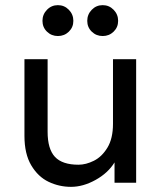

<svg xmlns="http://www.w3.org/2000/svg" viewBox="-20 -710 624 746"><path d="M509 -480V0H425V-79Q400 -38 351.5 -11Q303 16 256 16Q210 16 169 -3.5Q128 -23 101.5 -67.5Q75 -112 75 -182V-480H165V-198Q165 -131 193.5 -100.5Q222 -70 285 -70Q314 -70 345 -85.5Q376 -101 397.5 -136.5Q419 -172 419 -229V-480ZM145 -629Q145 -654 162.5 -672Q180 -690 205 -690Q230 -690 247.5 -672Q265 -654 265 -629Q265 -604 247.5 -587Q230 -570 205 -570Q180 -570 162.5 -587Q145 -604 145 -629ZM319 -629Q319 -654 336.5 -672Q354 -690 379 -690Q404 -690 421.5 -672Q439 -654 439 -629Q439 -604 421.5 -587Q404 -570 379 -570Q354 -570 336.5 -587Q319 -604 319 -629Z"/></svg>

Font: Violet Sans
Style: Regular
Weight: 400
Designer: Calvin Waterman
Foundry: Violet Office
Version: Version 1.013